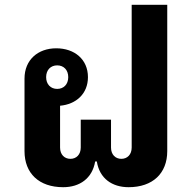

<svg xmlns="http://www.w3.org/2000/svg" viewBox="-20 -767 798 799"><path d="M243 12C311 12 364 -24 376 -95H383C394 -24 447 12 515 12C616 12 676 -46 676 -138V-747H528V-153C528 -124 510 -106 485 -106C460 -106 442 -124 442 -153V-269H316V-153C316 -124 298 -106 273 -106C248 -106 230 -124 230 -153V-327C297 -333 346 -377 346 -446C346 -520 290 -566 214 -566C138 -566 82 -518 82 -440V-138C82 -46 142 12 243 12ZM218 -397C191 -397 172 -416 172 -446C172 -476 191 -495 218 -495C245 -495 264 -476 264 -446C264 -416 245 -397 218 -397Z"/></svg>

Font: IBM Plex Sans Thai Looped
Style: Bold
Weight: 700
Designer: Mike Abbink, Paul van der Laan, Pieter van Rosmalen, Ben Mitchell, Mark Frömberg
Foundry: Bold Monday
Version: Version 1.1